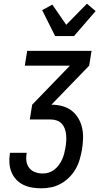

<svg xmlns="http://www.w3.org/2000/svg" viewBox="-20 -1010 540 1038"><path d="M204 8Q178 8 153.5 4Q129 0 107 -10.5Q85 -21 68.5 -38.5Q52 -56 42.5 -78.5Q33 -101 31 -126.5Q29 -152 33 -177L34 -184H124V-180Q120 -159 123 -138Q126 -117 138.5 -101.5Q151 -86 170.5 -79Q190 -72 211 -72Q228 -72 244 -77Q260 -82 274 -93Q288 -104 298.5 -118.5Q309 -133 316 -148.5Q323 -164 327 -180Q331 -196 334 -212V-213Q337 -230 338 -247Q339 -264 337.5 -281Q336 -298 330.5 -313.5Q325 -329 314 -341Q303 -353 287.5 -358.5Q272 -364 255 -364H141L154 -444L358 -655H114L127 -735H475L462 -655L258 -444Q288 -444 316.5 -436.5Q345 -429 367 -412Q389 -395 403.5 -370.5Q418 -346 424 -318Q430 -290 429 -260Q428 -230 423 -200Q418 -173 410.5 -147Q403 -121 389 -96.5Q375 -72 354.5 -51.5Q334 -31 309 -17Q284 -3 257 2.5Q230 8 204 8ZM278 -815 208 -955 263 -985 338 -876 450 -990 497 -950 380 -815Z"/></svg>

Font: Iosevka Term Curly Md Obl
Style: Regular
Weight: 500
Italic angle: -9°
Designer: Belleve Invis
Foundry: Belleve Invis
Version: Version 32.3.0